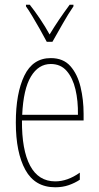

<svg xmlns="http://www.w3.org/2000/svg" viewBox="-20 -783 420 813"><path d="M195 -537Q248 -537 278 -503Q308 -469 321 -415Q334 -361 334 -301V-273H73Q72 -148 107.5 -81.5Q143 -15 214 -15Q266 -15 318 -52V-22Q297 -8 271 1Q245 10 214 10Q128 10 87.5 -63.5Q47 -137 47 -264Q47 -388 83 -462.5Q119 -537 195 -537ZM195 -512Q143 -512 111 -459Q79 -406 74 -297H310Q311 -356 299.5 -404.5Q288 -453 262.5 -482.5Q237 -512 195 -512ZM178 -606Q165 -631 148.5 -660Q132 -689 116.5 -715Q101 -741 90 -756V-763H106Q126 -738 149 -704Q172 -670 190 -637Q210 -670 230 -699.5Q250 -729 275 -763H291V-756Q269 -724 245.5 -682.5Q222 -641 202 -606Z"/></svg>

Font: Noto Sans Gujarati UI ExtraCondensed Thin
Style: Regular
Weight: 100
Width: 2
Designer: Jelle Bosma - Monotype Design Team, Universal Thirst
Foundry: Monotype Imaging Inc.
Version: Version 2.106; ttfautohint (v1.8.4.7-5d5b)